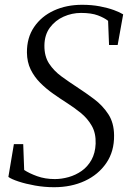

<svg xmlns="http://www.w3.org/2000/svg" viewBox="-20 -771 550 802"><path d="M206 11Q165.5 11 126.2 4Q87 -3 57 -13Q27 -23 15 -32L38 -169H77L81 -61Q102 -47 135.2 -35Q168.5 -23 209 -23Q237 -23 266.5 -31.2Q296 -39.5 321 -57Q346 -74.5 362 -103Q378 -131.5 379.5 -171Q381 -214.5 363.5 -245.2Q346 -276 317.8 -299Q289.5 -322 258 -342Q230.5 -359.5 201.8 -379.8Q173 -400 148.2 -424.8Q123.5 -449.5 108.2 -480.5Q93 -511.5 92.5 -551.5Q92 -613.5 122.5 -658.2Q153 -703 205.2 -727Q257.5 -751 323 -751Q363.5 -751 397.2 -744.5Q431 -738 456 -728.8Q481 -719.5 494.5 -711L471.5 -583H435.5L431.5 -684Q416 -696.5 388.8 -706.8Q361.5 -717 318.5 -717Q280.5 -717 245.8 -701.5Q211 -686 188.5 -655.8Q166 -625.5 165.5 -581Q165 -536 185.2 -505.2Q205.5 -474.5 236.8 -451.8Q268 -429 301 -407.5Q338 -383.5 373.5 -356.8Q409 -330 432.5 -294Q456 -258 456.5 -206Q457.5 -139 424.2 -90.2Q391 -41.5 334.2 -15.2Q277.5 11 206 11Z"/></svg>

Font: Merriweather 96pt Light
Style: Italic
Weight: 300
Italic angle: -7.8°
Version: Version 2.101